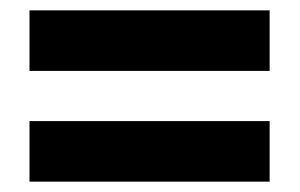

<svg xmlns="http://www.w3.org/2000/svg" viewBox="-20 -589 579 371"><path d="M37 -452H501V-569H37ZM37 -238H501V-355H37Z"/></svg>

Font: Noto Sans Tamil UI SemiCondensed ExtraBold
Style: Regular
Weight: 800
Width: 4
Designer: Jelle Bosma - Monotype Design Team
Foundry: Monotype Imaging Inc.
Version: Version 2.004